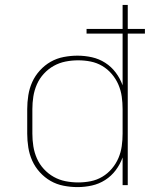

<svg xmlns="http://www.w3.org/2000/svg" viewBox="-20 -755 640 783"><path d="M296 8Q268 8 239.5 2.5Q211 -3 186.5 -17Q162 -31 142.5 -52.5Q123 -74 111.5 -99.5Q100 -125 95.5 -153.5Q91 -182 91 -210V-310Q91 -338 95.5 -366.5Q100 -395 111.5 -420.5Q123 -446 142.5 -467.5Q162 -489 186.5 -503Q211 -517 239.5 -522.5Q268 -528 296 -528Q326 -528 355 -521.5Q384 -515 409 -499Q434 -483 452 -459Q470 -435 480 -407V-618H333V-637H480V-735H501V-637H571V-618H501V0H480V-113Q470 -85 452 -61Q434 -37 409 -21Q384 -5 355 1.5Q326 8 296 8ZM299 -11Q325 -11 350 -16Q375 -21 397 -34Q419 -47 436 -67Q453 -87 463 -110.5Q473 -134 476.5 -159Q480 -184 480 -210V-310Q480 -336 476.5 -361Q473 -386 463 -409.5Q453 -433 436 -453Q419 -473 397 -486Q375 -499 350 -504Q325 -509 299 -509Q273 -509 247.5 -504Q222 -499 199.5 -486.5Q177 -474 159 -454.5Q141 -435 130.5 -411Q120 -387 116 -361.5Q112 -336 112 -310V-210Q112 -184 116 -158.5Q120 -133 130.5 -109Q141 -85 159 -65.5Q177 -46 199.5 -33.5Q222 -21 247.5 -16Q273 -11 299 -11Z"/></svg>

Font: Iosevka SS04 Thin Extended
Style: Regular
Weight: 100
Width: 7
Monospace: yes
Designer: Belleve Invis
Foundry: Belleve Invis
Version: Version 19.0.0; ttfautohint (v1.8.4)